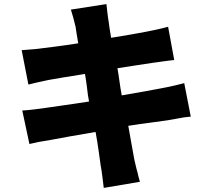

<svg xmlns="http://www.w3.org/2000/svg" viewBox="-20 -847 1040 940"><path d="M665 43C662 34 660 24 657 14L655 4C651 -9 648 -22 645 -34L643 -43C641 -51 639 -58 638 -64C631 -98 622 -156 608 -231C690 -244 756 -251 800 -258C811 -260 823 -262 835 -264L845 -266C870 -271 896 -275 914 -276L882 -440C858 -433 824 -426 792 -419L781 -417C778 -416 774 -416 771 -415C729 -407 659 -394 576 -380C567 -427 563 -469 555 -513C630 -525 687 -533 725 -539C757 -543 807 -551 833 -553L803 -716C775 -708 725 -697 692 -691C660 -685 601 -674 524 -662C517 -701 514 -726 512 -741C507 -766 504 -807 501 -827L327 -800C335 -775 343 -746 350 -716C353 -699 356 -672 363 -635C281 -622 221 -615 188 -611C163 -607 134 -605 106 -603L96 -602C93 -602 89 -602 86 -602L119 -433C147 -440 172 -446 197 -451L206 -453C211 -454 216 -455 221 -456C248 -461 313 -472 396 -485C399 -467 402 -450 404 -433L406 -418L407 -409C409 -389 412 -370 416 -350C322 -335 249 -326 205 -319C171 -314 117 -307 89 -306L124 -142C147 -148 188 -156 234 -163C275 -171 353 -185 448 -201C462 -125 468 -67 473 -36C479 -6 483 34 488 73L665 43Z"/></svg>

Font: Glow Sans SC Normal Heavy
Style: Regular
Weight: 900
Designer: Ryoko NISHIZUKA (kana, bopomofo & ideographs); Paul D. Hunt (Latin, Greek & Cyrillic); Sandoll Communications, Soo-young
Version: Version 0.93